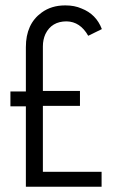

<svg xmlns="http://www.w3.org/2000/svg" viewBox="-20 -708 428 728"><path d="M19.5 -304.7V-361.3H78.1V-529.3Q78.1 -617.2 137.7 -660.2Q174.8 -687.5 226.6 -687.5H228.5Q262.7 -687.5 289.1 -675.8Q344.7 -654.3 366.2 -597.7L314.5 -572.3Q284.2 -626 232.4 -627Q175.8 -627 152.3 -579.1Q142.6 -557.6 142.6 -532.2V-363.3H283.2V-306.6H142.6V-56.6H365.2V0H78.1V-304.7Z"/></svg>

Font: Post No Bills Colombo
Style: Medium
Weight: 600
Designer: Kosala Senevirathne, Siva Puranthara, Lasantha Premarathna, Tharique Azeez
Foundry: Mooniak
Version: Version 1.220 ; ttfautohint (v1.5)